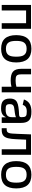

<svg xmlns="http://www.w3.org/2000/svg" viewBox="1465 -2058 605 3575"><g transform="rotate(90 1767.5 -270.5)"><path d="M71.4 0V-545.5H516.3V0H412.3V-453.8H174.7V0Z M634.2 -270.2Q634.2 -410.9 697.1 -481.7Q759.9 -552.6 888.5 -552.6Q1017 -552.6 1079.9 -481.7Q1142.8 -410.9 1142.8 -270.2Q1142.8 -130.3 1079.9 -59.7Q1017 11 888.5 11Q759.9 11 697.1 -59.7Q634.2 -130.3 634.2 -270.2ZM741.5 -270.6Q741.5 -224.8 747.9 -188.9Q754.3 -153.1 770.8 -128.4Q787.3 -103.7 815.9 -90.9Q844.5 -78.1 888.8 -78.1Q932.9 -78.1 961.3 -90.9Q989.7 -103.7 1006.2 -128.4Q1022.7 -153.1 1029.1 -188.9Q1035.5 -224.8 1035.5 -270.6Q1035.5 -316.4 1029.1 -352.3Q1022.7 -388.1 1006.2 -413Q989.7 -437.9 961.3 -450.8Q932.9 -463.8 888.8 -463.8Q844.5 -463.8 815.9 -450.8Q787.3 -437.9 770.8 -413Q754.3 -388.1 747.9 -352.3Q741.5 -316.4 741.5 -270.6Z M1261 -546.5H1364.3V-368.3Q1364.3 -332.7 1370 -311.1Q1375.7 -289.4 1389.2 -277.7Q1402.7 -266 1425.2 -262.3Q1447.8 -258.5 1481.5 -258.5Q1512.8 -258.5 1540.5 -262.6Q1568.2 -266.7 1595.2 -273.8V-545.5H1698.9V0H1595.2V-181.5Q1568.9 -174.7 1540.8 -170.8Q1512.8 -166.9 1481.5 -166.9Q1424.4 -166.9 1382.6 -176.7Q1340.9 -186.4 1313.9 -209.7Q1286.9 -233 1274 -271.7Q1261 -310.4 1261 -368.3Z M1815 -154.1Q1815 -189.6 1823.3 -214.7Q1831.7 -239.7 1846.2 -256.7Q1860.8 -273.8 1880.9 -284.3Q1900.9 -294.7 1924 -301Q1947.1 -307.2 1972.7 -310.7Q1998.2 -314.3 2024.1 -317.1Q2048.7 -320 2068.4 -320.8Q2088.1 -321.7 2103.3 -322.4Q2118.6 -323.2 2129.8 -324.9Q2141 -326.7 2148.1 -331.1Q2155.2 -335.6 2158.6 -343.9Q2161.9 -352.3 2161.9 -366.5V-369Q2161.9 -398.8 2157.8 -417.8Q2153.8 -436.8 2142.4 -447.6Q2131 -458.5 2110.8 -462.5Q2090.6 -466.6 2058.2 -466.6Q2024.9 -466.6 2003 -460.2Q1981.2 -453.8 1967.3 -443.2Q1953.5 -432.5 1945.5 -418.9Q1937.5 -405.2 1931.5 -390.6L1831.7 -413.4Q1845.2 -450.6 1865.6 -477.1Q1886 -503.6 1913.9 -520.2Q1941.8 -536.9 1977.5 -544.7Q2013.1 -552.6 2056.8 -552.6Q2083.1 -552.6 2108.8 -550.8Q2134.6 -549 2158 -542.4Q2181.5 -535.9 2201.7 -523.4Q2221.9 -511 2236.9 -489.9Q2251.8 -468.8 2260.1 -437.5Q2268.5 -406.2 2268.5 -362.2V0H2164.8V-74.6H2160.5Q2153.1 -59.3 2142 -43.9Q2131 -28.4 2112.7 -16Q2094.5 -3.6 2067.1 4.3Q2039.8 12.1 1999.3 12.1Q1953.8 12.1 1919.4 4.3Q1884.9 -3.6 1861.7 -22.7Q1838.4 -41.9 1826.7 -73.9Q1815 -105.8 1815 -154.1ZM2022.4 -73.2Q2062.1 -73.2 2089 -81Q2115.8 -88.8 2132.1 -104.2Q2148.4 -119.7 2155.4 -142.8Q2162.3 -165.8 2162.3 -196.7V-267Q2158.4 -263.1 2149.7 -259.9Q2141 -256.7 2129.1 -253.7Q2117.2 -250.7 2103.7 -248.4Q2090.2 -246.1 2076.9 -244.1Q2063.6 -242.2 2051.5 -240.6Q2039.4 -239 2030.9 -237.9Q2007.8 -234.7 1987.4 -231.5Q1967 -228.3 1951.9 -220.2Q1936.8 -212 1927.9 -196.4Q1919 -180.8 1919 -152.7Q1919 -126.4 1924.2 -110.6Q1929.3 -94.8 1941.4 -86.5Q1953.5 -78.1 1973.4 -75.6Q1993.3 -73.2 2022.4 -73.2Z M2366.5 -92H2386Q2415.5 -92 2431.8 -101.4Q2448.2 -110.8 2456.3 -134.8Q2464.5 -158.7 2467.3 -199.8Q2470.2 -240.8 2472.7 -304L2482.2 -545.5H2862.9V0H2758.9V-453.8H2580.6L2572.1 -268.5Q2570 -223.4 2565.9 -185.9Q2561.8 -148.4 2554.2 -118.6Q2546.5 -88.8 2534.4 -66.6Q2522.4 -44.4 2504.1 -29.5Q2485.8 -14.6 2460.4 -7.3Q2435 0 2400.9 0H2366.8Z M2979.8 -270.2Q2979.8 -410.9 3042.6 -481.7Q3105.5 -552.6 3234 -552.6Q3362.6 -552.6 3425.4 -481.7Q3488.3 -410.9 3488.3 -270.2Q3488.3 -130.3 3425.4 -59.7Q3362.6 11 3234 11Q3105.5 11 3042.6 -59.7Q2979.8 -130.3 2979.8 -270.2ZM3087 -270.6Q3087 -224.8 3093.4 -188.9Q3099.8 -153.1 3116.3 -128.4Q3132.8 -103.7 3161.4 -90.9Q3190 -78.1 3234.4 -78.1Q3278.4 -78.1 3306.8 -90.9Q3335.2 -103.7 3351.7 -128.4Q3368.3 -153.1 3374.6 -188.9Q3381 -224.8 3381 -270.6Q3381 -316.4 3374.6 -352.3Q3368.3 -388.1 3351.7 -413Q3335.2 -437.9 3306.8 -450.8Q3278.4 -463.8 3234.4 -463.8Q3190 -463.8 3161.4 -450.8Q3132.8 -437.9 3116.3 -413Q3099.8 -388.1 3093.4 -352.3Q3087 -316.4 3087 -270.6Z"/></g></svg>

Font: Cannonade Med
Style: Regular
Weight: 500
Designer: Rasmus Andersson
Foundry: rsms
Version: Version 3.012;git-f93a4a705